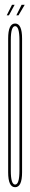

<svg xmlns="http://www.w3.org/2000/svg" viewBox="-20 -776 127 800"><path d="M43 4Q14 4 14 -58Q14 -120 14 -337Q14 -553 14 -615.5Q14 -678 43 -678Q72 -678 72 -615Q72 -552 72 -337Q72 -120 72 -58Q72 4 43 4ZM43 -7Q61 -7 61 -65Q61 -123 61 -337Q61 -550 61 -608.5Q61 -667 43 -667Q25 -667 25 -608.5Q25 -550 25 -337Q25 -123 25 -65Q25 -7 43 -7ZM48 -712 70 -756H83L57 -712ZM8 -712 30 -756H41L17 -712Z"/></svg>

Font: Anybody UltraCondensed Thin
Style: Regular
Weight: 100
Width: 1
Designer: Tyler Finck
Foundry: Etcetera Type Company
Version: Version 1.110